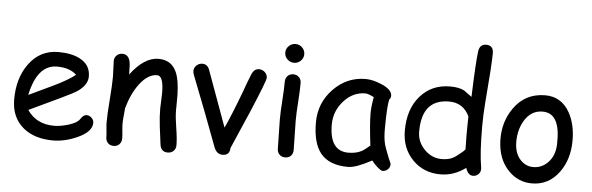

<svg xmlns="http://www.w3.org/2000/svg" viewBox="-51 -949 3564 1155"><g transform="rotate(5 1731.5 -371.5)"><path d="M295.9 22.5Q185.5 22.5 117.2 -32.7Q42.5 -93.8 42.5 -203.6Q42.5 -330.6 104 -416.5Q170.9 -510.3 282.7 -510.3Q363.8 -510.3 415 -482.9Q478 -449.2 478 -379.4Q478 -330.6 422.9 -290.5Q398.4 -272.9 319.3 -235.8L132.8 -147.5Q160.2 -106.9 200.9 -86.4Q241.7 -65.9 295.9 -65.9Q329.6 -65.9 375 -78.6Q432.6 -94.7 449.2 -120.8Q465.8 -147 484.9 -147Q502 -147 515.4 -134Q528.8 -121.1 528.8 -104Q528.8 -49.8 441.4 -10.7Q366.7 22.5 295.9 22.5ZM282.7 -422.4Q223.1 -422.4 183.6 -376.2Q144 -330.1 124.5 -237.3L274.4 -308.6Q362.8 -351.6 400.4 -383.3Q358.4 -422.4 282.7 -422.4Z M990.2 34.7Q948.2 34.7 942.9 -11.2L929.2 -118.2Q922.4 -175.3 922.4 -225.1Q922.4 -238.8 924.1 -271.5Q925.8 -304.2 925.8 -317.9Q925.8 -423.3 886.7 -423.3Q832 -423.3 782.2 -358.4Q737.3 -299.3 711.9 -209Q710.9 -189.9 707.5 -161.1Q704.6 -136.7 704.6 -113.8Q704.6 -99.1 707.5 -69.8Q710.4 -40.5 710.4 -25.9Q710.4 -3.9 697 9.8Q683.6 23.4 662.6 23.4Q641.1 23.4 627.9 9.8Q614.7 -3.9 614.7 -25.9Q614.7 -40.5 611.6 -69.8Q608.4 -99.1 608.4 -113.8Q608.4 -164.1 615.5 -253.2Q622.6 -342.3 622.6 -392.6Q622.6 -408.2 620.8 -439Q619.1 -469.7 619.1 -485.4Q619.1 -506.3 633.1 -519.8Q647 -533.2 667.5 -533.2Q712.4 -533.2 716.8 -469.7L718.3 -412.6Q800.3 -522 886.7 -522Q964.8 -522 995.6 -453.1Q1016.6 -407.2 1018.6 -317.4V-268.1L1018.1 -222.7Q1018.1 -182.1 1028.6 -117.9Q1039.1 -53.7 1039.1 -13.7Q1039.1 7.8 1025.1 21.2Q1011.2 34.7 990.2 34.7Z M1364.3 -25.4Q1362.8 19.5 1319.8 19.5Q1284.2 19.5 1268.1 -22.5L1193.4 -220.7L1106.4 -444.8Q1101.6 -457.5 1101.6 -467.3Q1101.6 -487.3 1116.7 -501.5Q1131.8 -515.6 1151.9 -515.6Q1181.2 -515.6 1193.8 -485.8L1317.9 -144.5Q1354.5 -222.7 1410.2 -371.1Q1423.3 -410.2 1451.7 -481.4Q1466.8 -512.7 1494.6 -512.7Q1514.6 -512.7 1529.8 -498.5Q1544.9 -484.4 1544.9 -464.8Q1544.9 -446.3 1464.4 -255.9Z M1700.2 -569.3Q1676.8 -569.3 1659.7 -585.9Q1642.6 -602.5 1642.6 -626Q1642.6 -649.4 1659.7 -666Q1676.8 -682.6 1700.2 -682.6Q1723.6 -682.6 1740.5 -666Q1757.3 -649.4 1757.3 -626Q1757.3 -602.5 1740.5 -585.9Q1723.6 -569.3 1700.2 -569.3ZM1740.7 -221.7Q1740.7 -192.4 1742.4 -134Q1744.1 -75.7 1744.1 -46.4Q1744.1 -24.9 1731 -11.2Q1717.8 2.4 1696.3 2.4Q1675.3 2.4 1661.9 -11.2Q1648.4 -24.9 1648.4 -46.4Q1648.4 -75.7 1646.7 -134Q1645 -192.4 1645 -221.7Q1645 -267.6 1649.9 -336.2Q1654.8 -404.8 1654.8 -450.7Q1654.8 -472.7 1668.2 -486.3Q1681.6 -500 1702.6 -500Q1723.6 -500 1737.1 -486.3Q1750.5 -472.7 1750.5 -450.7Q1750.5 -404.8 1745.6 -336.2Q1740.7 -267.6 1740.7 -221.7Z M2287.1 32.2Q2277.8 32.2 2253.4 10.7Q2231.4 -9.3 2220.7 -24.9Q2173.8 0.5 2138.2 13.4Q2102.5 26.4 2078.6 26.4Q1964.4 26.4 1912.1 -38.1Q1862.8 -98.6 1862.8 -223.6Q1862.8 -341.8 1944.1 -425.8Q2025.4 -509.8 2138.2 -509.8Q2180.7 -509.8 2233.4 -487.8Q2299.8 -460.4 2299.8 -421.9Q2299.8 -408.7 2290 -398.4Q2285.2 -379.9 2282.5 -337.4Q2279.8 -294.9 2279.3 -228.5Q2278.8 -168 2287.6 -132.8Q2292.5 -111.3 2318.4 -46.9Q2321.8 -38.1 2329.6 -21L2332.5 -12.7Q2332.5 6.8 2318.8 19.5Q2305.2 32.2 2287.1 32.2ZM2185.5 -307.1Q2185.5 -328.1 2188.2 -352.8Q2190.9 -377.4 2196.3 -405.3Q2178.2 -414.6 2165.3 -418.9Q2152.3 -423.3 2144.5 -423.3Q2068.8 -423.3 2013.9 -361.6Q1959 -299.8 1959 -219.2Q1959 -139.2 1987.3 -99.1Q2015.6 -59.1 2072.3 -59.1Q2119.1 -59.1 2151.9 -76.2Q2169.4 -85.4 2201.2 -113.3Q2185.5 -242.7 2185.5 -307.1Z M2867.2 -431.2Q2861.3 -359.4 2861.3 -287.6Q2861.3 -125 2876.5 -42Q2877.4 -35.2 2877.4 -30.8Q2877.4 -11.2 2863.8 1.5Q2850.1 14.2 2832 14.2Q2801.8 14.2 2787.6 -29.8Q2752.4 -3.9 2714.6 9.3Q2676.8 22.5 2635.7 22.5Q2534.7 22.5 2468.3 -44.9Q2399.9 -113.8 2399.9 -221.7Q2399.9 -352.1 2469 -430.7Q2538.1 -509.3 2648.4 -509.3Q2705.1 -509.3 2735.8 -491.7L2781.7 -458Q2788.6 -663.6 2797.9 -734.9Q2804.2 -778.3 2842.3 -778.3Q2886.7 -778.3 2886.7 -731Q2886.7 -663.1 2867.2 -431.2ZM2650.4 -418.5Q2568.4 -418.5 2527.3 -369.9Q2486.3 -321.3 2486.3 -223.6Q2486.3 -160.6 2531 -115.2Q2575.7 -69.8 2635.7 -69.8Q2676.8 -69.8 2705.1 -85Q2721.7 -93.8 2759.3 -125.5Q2766.6 -131.8 2773.4 -140.6L2772 -225.1L2772.5 -281.7L2773.4 -339.4Q2754.9 -378.9 2724.1 -398.7Q2693.4 -418.5 2650.4 -418.5Z M3188 28.8Q3106 28.8 3046.9 -31.7Q2981 -99.1 2977.5 -212.9Q2974.6 -323.2 3033.2 -407.2Q3101.6 -506.3 3223.6 -506.3Q3321.3 -506.3 3371.6 -417Q3411.6 -344.7 3410.2 -243.2Q3408.7 -134.8 3353.5 -58.1Q3291 28.8 3188 28.8ZM3217.3 -407.2Q3145.5 -407.7 3105.5 -338.9Q3073.7 -283.7 3073.7 -212.9Q3073.7 -142.1 3112.3 -102.5Q3144.5 -69.8 3188 -69.8Q3238.8 -69.8 3275.4 -106.9Q3316.9 -147.9 3319.3 -217.8Q3326.2 -406.7 3217.3 -407.2Z"/></g></svg>

Font: Candra Sangkala
Style: Regular
Weight: 400
Designer: R.S. Wihananto
Foundry: R.S. Wihananto
Version: Version 2.0.1